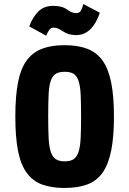

<svg xmlns="http://www.w3.org/2000/svg" viewBox="-20 -922 642 952"><path d="M56 -344Q56 -244 69 -176Q82 -108 111.5 -66.5Q141 -25 187.5 -7.5Q234 10 300 10Q366 10 413 -7.5Q460 -25 489 -66.5Q518 -108 531.5 -176Q545 -244 545 -344Q545 -444 531.5 -512Q518 -580 489 -621Q460 -662 413 -680Q366 -698 300 -698Q234 -698 187.5 -680Q141 -662 111.5 -621Q82 -580 69 -512Q56 -444 56 -344ZM219 -343Q219 -409 221 -452.5Q223 -496 231.5 -521Q240 -546 256.5 -556Q273 -566 301 -566Q329 -566 345 -556Q361 -546 369.5 -520.5Q378 -495 380 -452Q382 -409 382 -342Q382 -281 380 -239Q378 -197 370 -171Q362 -145 346 -133.5Q330 -122 301 -122Q272 -122 255.5 -133.5Q239 -145 231 -171.5Q223 -198 221 -240Q219 -282 219 -343ZM209 -745Q216 -762 224 -773.5Q232 -785 246 -785Q266 -785 292.5 -766.5Q319 -748 358 -748Q398 -748 427.5 -776.5Q457 -805 475 -859L393 -902Q389 -885 382 -871Q375 -857 358 -857Q336 -857 312 -875Q288 -893 244 -893Q198 -893 170 -865Q142 -837 125 -791Z"/></svg>

Font: Secuela Black
Style: Regular
Weight: 900
Designer: Fernando Haro
Foundry: deFharo
Version: Version 1.704